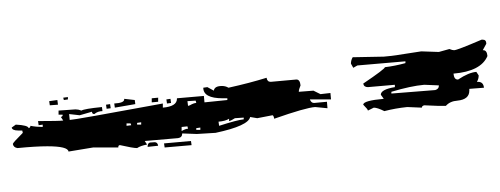

<svg xmlns="http://www.w3.org/2000/svg" viewBox="-276 -512 833 320"><g transform="rotate(-90 140.0 -352.5)"><path d="M133.8 -216.8V-252Q127.9 -250 127.9 -245.1L129.9 -223.6L119.1 -222.7L121.1 -243.2Q120.1 -258.8 101.6 -311.5Q107.4 -312.5 107.4 -314.5L102.5 -339.8L104.5 -351.6Q89.8 -354.5 78.1 -409.2L76.2 -440.4L77.1 -464.8Q70.3 -464.8 69.3 -471.7L64.5 -527.3L58.6 -523.4Q56.6 -534.2 52.7 -540Q52.7 -546.9 57.6 -568.4Q57.6 -571.3 54.7 -571.3H53.7V-613.3L46.9 -654.3Q55.7 -655.3 55.7 -689.5Q55.7 -709 52.7 -739.3Q53.7 -746.1 59.6 -747.1Q61.5 -747.1 78.1 -730.5L82 -731.4V-738.3Q82 -748 86.9 -749L91.8 -742.2Q90.8 -721.7 85.9 -720.7Q86.9 -717.8 89.8 -717.8Q87.9 -708 87.9 -697.3H91.8L90.8 -704.1L97.7 -705.1Q97.7 -669.9 98.6 -663.1L104.5 -667Q105.5 -664.1 107.4 -664.1H108.4V-670.9H115.2L117.2 -642.6Q117.2 -637.7 115.2 -632.8Q118.2 -627.9 121.1 -598.6L114.3 -597.7Q114.3 -605.5 109.4 -611.3Q109.4 -615.2 113.3 -615.2L107.4 -635.7L109.4 -653.3L99.6 -652.3Q99.6 -645.5 127 -497.1H120.1Q122.1 -473.6 134.8 -473.6H135.7L139.6 -428.7L128.9 -427.7L132.8 -389.6H135.7V-397.5Q135.7 -429.7 153.3 -429.7L154.3 -422.9L148.4 -412.1Q156.2 -411.1 156.2 -398.4Q156.2 -392.6 153.3 -387.7Q161.1 -352.5 169.9 -324.2Q163.1 -323.2 163.1 -317.4L167 -274.4Q167 -268.6 157.2 -267.6Q150.4 -270.5 146.5 -270.5L148.4 -246.1L142.6 -234.4L144.5 -217.8ZM125 -671.9 124 -685.5 130.9 -686.5 132.8 -672.9ZM137.7 -655.3H133.8L132.8 -662.1L136.7 -663.1ZM119.1 -584 118.2 -590.8 125 -591.8 126 -585ZM126 -543 120.1 -577.1 127 -578.1Q127.9 -561.5 133.8 -561.5H134.8L132.8 -543.9ZM90.8 -549.8 93.8 -550.8V-557.6H89.8ZM95.7 -533.2 94.7 -540H91.8V-533.2ZM56.6 -504.9 54.7 -522.5Q61.5 -522.5 62 -518.1Q62.5 -513.7 62.5 -510.7Q62.5 -505.9 56.6 -504.9ZM136.7 -504.9H129.9L128.9 -515.6H135.7ZM57.6 -449.2 53.7 -494.1 60.5 -495.1 64.5 -450.2ZM127.9 -483.4 127 -490.2 133.8 -491.2 134.8 -484.4ZM85 -455.1 88.9 -456.1 87.9 -465.8H81.1Q85 -459 85 -455.1ZM127.9 -441.4 131.8 -442.4 130.9 -456.1 123 -455.1 124 -452.1Q127.9 -445.3 127.9 -441.4ZM86.9 -434.6 85.9 -441.4H83V-434.6ZM103.5 -362.3 102.5 -377Q98.6 -382.8 97.7 -386.7H101.6Q97.7 -392.6 96.7 -404.3L89.8 -403.3Q99.6 -373 100.6 -362.3ZM206.1 43.9Q180.7 33.2 176.8 -12.7Q167 -11.7 167 -5.9V-4.9Q178.7 12.7 179.7 25.4L173.8 29.3Q168 29.3 163.1 26.4V28.3Q163.1 37.1 153.3 38.1L151.4 13.7H148.4Q133.8 13.7 131.8 -5.9Q130.9 -18.6 123 -25.4V-37.1L124 -61.5Q123 -65.4 120.1 -65.4L121.1 -89.8Q119.1 -109.4 114.3 -127.9Q120.1 -139.6 120.1 -145.5L115.2 -155.3Q117.2 -155.3 125 -163.1Q131.8 -163.1 134.8 -128.9L141.6 -133.8Q150.4 -133.8 154.3 -110.4H158.2L154.3 -155.3Q154.3 -162.1 160.2 -163.1Q184.6 -127 187.5 -127Q189.5 -110.4 194.3 -92.8H197.3L190.4 -172.9L186.5 -179.7L193.4 -183.6Q199.2 -183.6 204.1 -180.7L205.1 -128.9Q206.1 -114.3 213.9 -66.4L212.9 -37.1L217.8 -19.5Q215.8 -14.6 215.8 -11.7Q215.8 -6.8 233.4 34.2V36.1Q233.4 42 226.6 42L215.8 36.1V37.1Q215.8 43 206.1 43.9ZM157.2 -37.1 158.2 -61.5Q156.2 -84 146.5 -116.2H143.6L149.4 -43Q151.4 -37.1 156.2 -37.1Z"/></g></svg>

Font: Blackcraft
Style: Regular
Weight: 400
Designer: GGBotNet
Foundry: GGBotNet
Version: 1.00